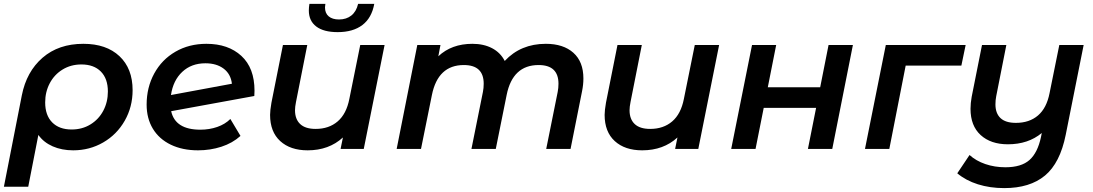

<svg xmlns="http://www.w3.org/2000/svg" viewBox="-45 -765 5614 986"><path d="M636 -302Q636 -216 595.5 -145Q555 -74 485 -33.5Q415 7 331 7Q272 7 225.5 -13.5Q179 -34 152 -72L100 194H-25L67 -275Q91 -397 173.5 -468.5Q256 -540 383 -540Q501 -540 568.5 -476.5Q636 -413 636 -302ZM509 -295Q509 -361 473 -397.5Q437 -434 373 -434Q319 -434 276.5 -408Q234 -382 210.5 -337.5Q187 -293 187 -239Q187 -173 223 -136.5Q259 -100 323 -100Q377 -100 419.5 -126Q462 -152 485.5 -196.5Q509 -241 509 -295Z M1262 -299Q1262 -281 1261 -272L834 -194Q855 -99 984 -99Q1030 -99 1070.5 -113Q1111 -127 1138 -154L1190 -67Q1149 -30 1092 -11.5Q1035 7 972 7Q892 7 832 -22Q772 -51 740 -104Q708 -157 708 -228Q708 -316 747 -387.5Q786 -459 856 -499.5Q926 -540 1015 -540Q1127 -540 1194.5 -478Q1262 -416 1262 -299ZM833 -277 1146 -335Q1140 -385 1103.5 -412.5Q1067 -440 1010 -440Q938 -440 891 -396Q844 -352 833 -277Z M1930 -534 1823 0H1704L1716 -59Q1644 7 1535 7Q1446 7 1394 -40.5Q1342 -88 1342 -175Q1342 -198 1349 -238L1408 -534H1533L1475 -241Q1470 -216 1470 -199Q1470 -153 1496.5 -128Q1523 -103 1576 -103Q1644 -103 1689 -141.5Q1734 -180 1749 -257L1805 -534ZM1541 -711Q1541 -727 1544 -745H1626Q1624 -731 1624 -727Q1624 -697 1643 -681Q1662 -665 1696 -665Q1734 -665 1759.5 -685.5Q1785 -706 1794 -745H1877Q1864 -673 1816 -636.5Q1768 -600 1689 -600Q1617 -600 1579 -629Q1541 -658 1541 -711Z M2951 -362Q2951 -330 2944 -296L2885 0H2760L2819 -293Q2823 -313 2823 -335Q2823 -431 2721 -431Q2588 -431 2557 -278L2501 0H2376L2435 -293Q2439 -313 2439 -335Q2439 -431 2337 -431Q2204 -431 2173 -277L2117 0H1992L2098 -534H2217L2206 -476Q2274 -540 2381 -540Q2439 -540 2482 -517.5Q2525 -495 2547 -452Q2629 -540 2758 -540Q2848 -540 2899.5 -494Q2951 -448 2951 -362Z M3648 -534 3541 0H3422L3434 -59Q3362 7 3253 7Q3164 7 3112 -40.5Q3060 -88 3060 -175Q3060 -198 3067 -238L3126 -534H3251L3193 -241Q3188 -216 3188 -199Q3188 -153 3214.5 -128Q3241 -103 3294 -103Q3362 -103 3407 -141.5Q3452 -180 3467 -257L3523 -534Z M3817 -534H3941L3898 -317H4167L4210 -534H4335L4229 0H4104L4146 -211H3877L3835 0H3710Z M4892 -428H4606L4522 0H4397L4504 -534H4914Z M5520 -534 5428 -73Q5399 72 5321.5 136.5Q5244 201 5112 201Q5039 201 4977 181.5Q4915 162 4871 125L4934 31Q4967 61 5015 77.5Q5063 94 5118 94Q5200 94 5242 56.5Q5284 19 5301 -62L5305 -82Q5235 -24 5131 -24Q5043 -24 4991 -71.5Q4939 -119 4939 -206Q4939 -235 4945 -268L4998 -534H5123L5071 -271Q5067 -251 5067 -229Q5067 -183 5093 -158.5Q5119 -134 5172 -134Q5241 -134 5285.5 -172Q5330 -210 5345 -287L5395 -534Z"/></svg>

Font: Montserrat Alternates SemiBold
Style: Italic
Weight: 600
Italic angle: -11.3°
Designer: Julieta Ulanovsky
Foundry: Julieta Ulanovsky
Version: Version 7.200